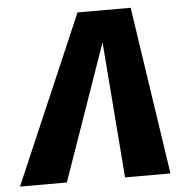

<svg xmlns="http://www.w3.org/2000/svg" viewBox="-108 -743 743 792"><g transform="rotate(-5 264.0 -347.5)"><path d="M462 -695H242L-57 0H137L334 -563L378 0H566Z"/></g></svg>

Font: Fira Sans ExtraBold
Style: Italic
Weight: 800
Italic angle: -8°
Designer: bBox Type GmbH & Carrois Corporate GbR & Edenspiekermann AG
Foundry: bBox Type GmbH & Carrois Corporate GbR & Edenspiekermann AG
Version: Version 4.301;PS 004.301;hotconv 1.0.88;makeotf.lib2.5.64775